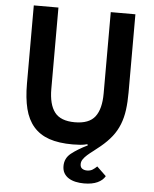

<svg xmlns="http://www.w3.org/2000/svg" viewBox="-60 -748 810 1009"><g transform="rotate(5 345.0 -243.5)"><path d="M207 -698V-269Q207 -187 238.5 -146Q270 -105 345 -105Q420 -105 451.5 -146Q483 -187 483 -269V-698H613V-286Q613 -235 607.5 -193.5Q602 -152 588 -116.5Q574 -81 550.5 -51Q527 -21 492 8Q473 24 455.5 37Q438 50 424.5 62Q411 74 403 86Q395 98 395 111Q395 128 405.5 135Q416 142 431 142Q448 142 460 134.5Q472 127 483 116L532 163Q520 185 492 198Q464 211 421 211Q398 211 377 206.5Q356 202 340 192Q324 182 315 166.5Q306 151 306 129Q306 88 338.5 62Q371 36 424 10L421 4Q404 9 384.5 10.5Q365 12 344 12Q270 12 219.5 -5.5Q169 -23 137 -60Q105 -97 91 -153Q77 -209 77 -286V-698Z"/></g></svg>

Font: IBM Plex Sans SmBld
Style: Regular
Weight: 600
Designer: Mike Abbink, Paul van der Laan, Pieter van Rosmalen
Foundry: Bold Monday
Version: Version 3.005